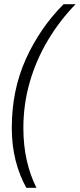

<svg xmlns="http://www.w3.org/2000/svg" viewBox="-20 -734 379 912"><path d="M105 158Q72 99 54 27.5Q36 -44 36 -126Q36 -306 103 -454Q170 -602 282 -714H339Q264 -637 208 -543.5Q152 -450 121.5 -344.5Q91 -239 91 -126Q91 -44 107 27Q123 98 153 158Z"/></svg>

Font: Noto Sans Light
Style: Italic
Weight: 300
Italic angle: -12°
Designer: Monotype Design Team
Foundry: Monotype Imaging Inc.
Version: Version 2.013; ttfautohint (v1.8.4.7-5d5b)